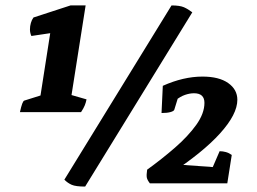

<svg xmlns="http://www.w3.org/2000/svg" viewBox="-20 -675 947 707"><path d="M53.4 -262Q57.8 -282.3 61.7 -293Q65.7 -303.7 69.7 -304.7L142.9 -327.7L126.2 -304.6L174 -611.1L180.7 -555.2L95.6 -542.5Q93.2 -547.3 91.8 -553.4Q90.3 -559.5 90.3 -566.6Q90.3 -578.7 93.7 -590.5Q97 -602.2 103.3 -610.6L239.6 -655H295.3L240.6 -307.5L225.5 -330.1L298.6 -309.1Q296.6 -298.3 292.4 -287.6Q288.2 -276.9 278.4 -262ZM293.5 12Q259 12 244.1 5.5Q229.2 -1 217 -13.4L611.6 -655Q641.9 -655 657.3 -648.3Q672.6 -641.5 688.1 -629.6ZM531.8 0Q522.4 -12.1 520.6 -21.1Q518.9 -30.1 521.8 -50.2Q576.2 -89.4 624.2 -131.2Q672.3 -173 702.6 -215.1Q732.8 -257.3 732.8 -296.3Q732.8 -331.6 694.3 -331.6Q678.7 -331.6 661.2 -325.6Q643.8 -319.6 625.6 -304.9L638 -323.5L621.9 -271.3Q620.4 -265.8 607.7 -262.3Q595 -258.8 574.8 -258.8L579.5 -359Q655.3 -393 725.5 -393Q786.3 -393 820.1 -369.3Q854 -345.5 854 -307.5Q854 -254.3 790.3 -183.8Q726.7 -113.3 603.2 -32.4L589 -72.4L790.3 -57.9L758.2 -47.6L788.7 -118.2Q800.5 -118.2 811.9 -115Q823.4 -111.8 833.4 -104.4L817 0Z"/></svg>

Font: Petrona
Style: Italic
Weight: 400
Italic angle: -9°
Designer: Ringo R. Seeber
Foundry: Ringo R. Seeber
Version: Version 2.001; ttfautohint (v1.8.3)